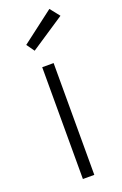

<svg xmlns="http://www.w3.org/2000/svg" viewBox="-139 -745 500 788"><g transform="rotate(-20 111.0 -351.5)"><path d="M128.9 0V-488.3H79.1V0ZM221.7 -661.1 188.5 -703.1 48.8 -596.7 73.2 -562.5Z"/></g></svg>

Font: Yaldevi Colombo Light
Style: Regular
Weight: 300
Designer: Sol Matas, Denzil Rajitha, Kosala Senevirathne and Pathum Egodawatta
Foundry: Mooniak
Version: Version 1.020 ; ttfautohint (v1.6)